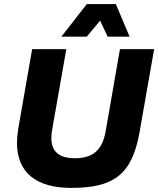

<svg xmlns="http://www.w3.org/2000/svg" viewBox="-20 -908 773 938"><path d="M328 10C534 10 624 -54 661 -258L733 -668H566L496 -266C480 -174 433 -135 346 -135C267 -135 231 -169 231 -233C231 -244 232 -257 234 -270L304 -668H137L69 -278C65 -254 63 -231 63 -210C63 -65 157 10 328 10ZM613 -729 546 -888H404L280 -729H404L469 -807L506 -729Z"/></svg>

Font: Celebes ExtraBold
Style: Italic
Weight: 800
Italic angle: -10°
Designer: Anugrah Pasau
Foundry: Lafontype
Version: Version 1.000